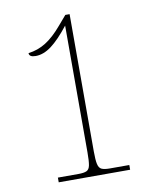

<svg xmlns="http://www.w3.org/2000/svg" viewBox="-82 -780 673 842"><g transform="rotate(-10 255.0 -359.0)"><path d="M111 0V-21H202Q227 -21 239 -26.5Q251 -32 254.5 -50.5Q258 -69 258 -107V-672Q214 -616 178.5 -589.5Q143 -563 108 -563Q79 -563 79 -581Q121 -586 157 -608.5Q193 -631 231 -676L267 -718H286V-107Q286 -69 290 -50.5Q294 -32 306 -26.5Q318 -21 342 -21H429V0Z"/></g></svg>

Font: Noto Serif Hebrew SemiCondensed Thin
Style: Regular
Weight: 100
Width: 4
Designer: Monotype Design Team
Foundry: Monotype Imaging Inc.
Version: Version 2.004; ttfautohint (v1.8.4.7-5d5b)